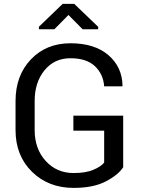

<svg xmlns="http://www.w3.org/2000/svg" viewBox="-20 -940 722 971"><path d="M603 -94.2Q577.6 -55.2 514.9 -22.5Q452.1 10.3 352.5 10.3Q225.1 10.3 141.8 -71.3Q58.6 -152.8 58.6 -282.2V-428.7Q58.6 -558.1 136.2 -639.6Q213.9 -721.2 336.4 -721.2Q458.5 -721.2 528.3 -661.1Q598.1 -601.1 599.6 -506.3L598.6 -503.4H506.8Q502.4 -565.4 459.7 -605.5Q417 -645.5 336.4 -645.5Q254.9 -645.5 205.1 -584.5Q155.3 -523.4 155.3 -429.7V-282.2Q155.3 -187.5 210.9 -126.2Q266.6 -64.9 352.5 -64.9Q413.1 -64.9 451.7 -81.1Q490.2 -97.2 506.8 -117.7V-279.3H351.1V-355H603ZM476.6 -804.2V-792H397.9L326.2 -864.3L254.9 -792H176.8V-804.7L296.9 -920.4H355.5Z"/></svg>

Font: GeogebraSans
Style: Regular
Weight: 400
Designer: Google
Version: Version 1.100140; 2013